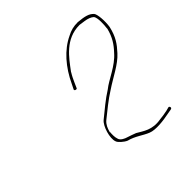

<svg xmlns="http://www.w3.org/2000/svg" viewBox="-128 -825 661 661"><g transform="rotate(-45 203.0 -494.5)"><path d="M164 -565C164 -564 163 -560 169 -559C173 -559 173 -558 175 -562L183 -580C188 -591 193 -602 200 -613V-614L201 -615C230 -654 267 -708 335 -708H336L357 -705C371 -703 382 -699 390 -692C398 -681 396 -648 394 -634V-631C386 -598 371 -576 352 -556V-555V-556C322 -521 274 -504 247 -482C218 -464 189 -439 163 -418C146 -404 132 -358 140 -337C142 -329 159 -314 171 -309C200 -302 221 -284 244 -275C266 -266 306 -271 335 -277L352 -280C356 -281 357 -283 357 -285C357 -289 354 -292 351 -291L336 -287H335C325 -285 314 -283 302 -282C257 -274 233 -294 210 -307C201 -311 190 -314 176 -319C172 -320 153 -327 151 -340C148 -349 148 -361 149 -373H148L149 -376C152 -387 157 -401 169 -411C194 -431 224 -456 253 -474C290 -499 333 -518 359 -547C380 -570 395 -590 404 -630C408 -656 405 -691 398 -699C386 -712 370 -716 338 -719C317 -719 302 -715 285 -706C238 -684 199 -639 173 -583ZM152 -341 151 -340ZM405 -629H404ZM351 -291Z"/></g></svg>

Font: Stray Cat
Style: HlCnObl
Weight: 100
Version: Version 1.0